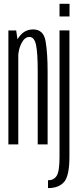

<svg xmlns="http://www.w3.org/2000/svg" viewBox="-20 -758 423 1008"><path d="M24 0H76V-523.5L65 -598H24ZM178 0H230V-380.5Q230 -480.5 219.2 -542Q208.5 -603.5 154 -603.5Q108 -603.5 79.8 -563.8Q51.5 -524 51.5 -473.5L75.5 -457Q75.5 -497 92.5 -530.5Q109.5 -564 134 -564Q160.5 -564 169.2 -522.2Q178 -480.5 178 -386ZM232 229.5Q289 229.5 316.8 197Q344.5 164.5 344.5 64.5V-598.5H292.5V67Q292.5 141.5 277.5 165Q262.5 188.5 232 188.5ZM292.5 -738V-671.5H345V-738Z"/></svg>

Font: Anybody ExtraCondensed Light
Style: Regular
Weight: 300
Width: 2
Version: Version 1.113;gftools[0.9.25]